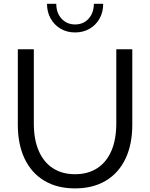

<svg xmlns="http://www.w3.org/2000/svg" viewBox="-20 -997 806 1031"><path d="M690.4 -732.4V-327.6Q690.4 -221.2 653.6 -144.3Q616.7 -67.4 547.9 -26.4Q479 14.6 382.8 14.6Q287.1 14.6 218.3 -26.4Q149.4 -67.4 112.5 -144.3Q75.7 -221.2 75.7 -327.6V-732.4H161.6V-334.5Q161.6 -248 188 -187Q214.4 -126 263.9 -93.8Q313.5 -61.5 382.8 -61.5Q452.6 -61.5 502.2 -93.8Q551.8 -126 578.1 -187Q604.5 -248 604.5 -334.5V-732.4ZM534.2 -976.6Q534.2 -932.1 514.9 -897.5Q495.6 -862.8 461.4 -842.8Q427.2 -822.8 383.3 -822.8Q339.4 -822.8 305.4 -842.8Q271.5 -862.8 252 -897.5Q232.4 -932.1 232.4 -976.6H282.2Q282.2 -927.7 310.5 -896.7Q338.9 -865.7 383.3 -865.7Q427.7 -865.7 455.8 -896.7Q483.9 -927.7 483.9 -976.6Z"/></svg>

Font: Kumbh Sans
Style: Regular
Weight: 400
Version: Version 1.005